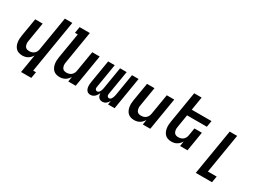

<svg xmlns="http://www.w3.org/2000/svg" viewBox="-24 -1599 3647 2677"><g transform="rotate(30 1800.0 -260.0)"><path d="M307 215 356 -81Q345 -61 328.5 -43.5Q312 -26 292 -14Q272 -2 249.5 3Q227 8 206 8Q177 8 150.5 0Q124 -8 105 -26Q86 -44 75 -68.5Q64 -93 59.5 -120.5Q55 -148 56.5 -176Q58 -204 63 -233L111 -520H231L181 -217Q178 -202 177 -187Q176 -172 179 -158Q182 -144 187.5 -131.5Q193 -119 203.5 -110Q214 -101 228 -97Q242 -93 257 -93Q277 -93 297.5 -98.5Q318 -104 334.5 -117.5Q351 -131 361 -150.5Q371 -170 374 -190L464 -735H584L444 114H489L472 215Z M806 8Q777 8 750.5 0Q724 -8 705 -26Q686 -44 675 -68.5Q664 -93 659.5 -120.5Q655 -148 656.5 -176Q658 -204 663 -233L730 -634H685L701 -735H866L781 -217Q778 -202 777 -187Q776 -172 779 -158Q782 -144 787.5 -131.5Q793 -119 803.5 -110Q814 -101 828 -97Q842 -93 857 -93Q877 -93 897.5 -98.5Q918 -104 934.5 -117.5Q951 -131 961 -150.5Q971 -170 974 -190L1029 -520H1149L1063 0H943L956 -81Q945 -61 928.5 -43.5Q912 -26 892 -14Q872 -2 849.5 3Q827 8 806 8Z M1493 8Q1474 8 1458.5 1Q1443 -6 1432.5 -19Q1422 -32 1417.5 -49Q1413 -66 1411 -83Q1405 -66 1394.5 -49.5Q1384 -33 1370 -19.5Q1356 -6 1337.5 1Q1319 8 1301 8Q1283 8 1267.5 1.5Q1252 -5 1242 -18Q1232 -31 1226.5 -47.5Q1221 -64 1220 -81Q1219 -98 1220 -116Q1221 -134 1224 -152L1285 -520H1391L1327 -134Q1325 -125 1325.5 -115.5Q1326 -106 1330.5 -98Q1335 -90 1342.5 -85.5Q1350 -81 1360 -81Q1369 -81 1378 -86Q1387 -91 1392.5 -98.5Q1398 -106 1402.5 -115Q1407 -124 1410 -133Q1413 -142 1415 -151Q1417 -160 1419 -169L1477 -520H1583L1519 -134Q1517 -125 1517.5 -115.5Q1518 -106 1522.5 -98Q1527 -90 1534.5 -85.5Q1542 -81 1552 -81Q1561 -81 1569.5 -86Q1578 -91 1584 -98.5Q1590 -106 1594 -115Q1598 -124 1601 -133Q1604 -142 1606.5 -151Q1609 -160 1611 -169L1669 -520H1775L1689 0H1583L1593 -60Q1584 -46 1574 -33.5Q1564 -21 1551.5 -11Q1539 -1 1523.5 3.5Q1508 8 1493 8Z M2006 8Q1977 8 1950.5 0Q1924 -8 1905 -26Q1886 -44 1875 -68.5Q1864 -93 1859.5 -120.5Q1855 -148 1856.5 -176Q1858 -204 1863 -233L1911 -520H2031L1981 -217Q1978 -202 1977 -187Q1976 -172 1979 -158Q1982 -144 1987.5 -131.5Q1993 -119 2003.5 -110Q2014 -101 2028 -97Q2042 -93 2057 -93Q2077 -93 2097.5 -98.5Q2118 -104 2134.5 -117.5Q2151 -131 2161 -150.5Q2171 -170 2174 -190L2229 -520H2349L2263 0H2143L2156 -81Q2145 -61 2128.5 -43.5Q2112 -26 2092 -14Q2072 -2 2049.5 3Q2027 8 2006 8Z M2606 8Q2577 8 2550.5 0Q2524 -8 2505 -26Q2486 -44 2475 -68.5Q2464 -93 2459.5 -120.5Q2455 -148 2456.5 -176Q2458 -204 2463 -233L2546 -735H2666L2631 -520H2949L2932 -419H2614L2581 -217Q2578 -202 2577 -187Q2576 -172 2579 -158Q2582 -144 2587.5 -131.5Q2593 -119 2603.5 -110Q2614 -101 2628 -97Q2642 -93 2657 -93Q2677 -93 2697.5 -98.5Q2718 -104 2734.5 -117.5Q2751 -131 2761 -150.5Q2771 -170 2774 -190L2794 -312H2914L2863 0H2743L2756 -81Q2745 -61 2728.5 -43.5Q2712 -26 2692 -14Q2672 -2 2649.5 3Q2627 8 2606 8Z M3120 215 3242 -520H3362L3257 114H3398L3381 215Z"/></g></svg>

Font: Iosevka Extended Oblique
Style: Bold
Weight: 700
Width: 7
Italic angle: -9°
Monospace: yes
Designer: Belleve Invis
Foundry: Belleve Invis
Version: Version 32.5.0; ttfautohint (v1.8.4)